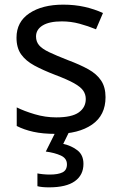

<svg xmlns="http://www.w3.org/2000/svg" viewBox="-20 -566 519 826"><path d="M434 -148Q434 -70 376 -30Q318 10 220 10Q164 10 123.5 1Q83 -8 52 -24V-104Q84 -88 129.5 -74.5Q175 -61 222 -61Q289 -61 319 -82.5Q349 -104 349 -140Q349 -160 338 -176Q327 -192 298.5 -208Q270 -224 217 -244Q165 -264 128 -284Q91 -304 71 -332Q51 -360 51 -404Q51 -472 106.5 -509Q162 -546 252 -546Q301 -546 343.5 -536.5Q386 -527 423 -510L393 -440Q359 -454 322 -464Q285 -474 246 -474Q192 -474 163.5 -456.5Q135 -439 135 -409Q135 -387 148 -371.5Q161 -356 191.5 -341.5Q222 -327 273 -307Q324 -288 360 -268Q396 -248 415 -219.5Q434 -191 434 -148ZM339 139Q339 187 302 213.5Q265 240 191 240Q159 240 141 235V180Q150 182 165 183.5Q180 185 194 185Q230 185 249 175.5Q268 166 268 141Q268 115 241.5 103Q215 91 177 86L220 0H278L252 53Q288 61 313.5 81Q339 101 339 139Z"/></svg>

Font: Noto Sans Takri
Style: Regular
Weight: 400
Designer: Monotype Design Team
Foundry: Monotype Imaging Inc.
Version: Version 2.003; ttfautohint (v1.8.4.7-5d5b)